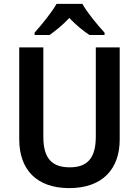

<svg xmlns="http://www.w3.org/2000/svg" viewBox="-20 -958 716 988"><path d="M404 -938H271C247 -895 193 -829 158 -790V-778H235C265 -799 304 -830 337 -866C369 -830 409 -799 440 -778H518V-790C481 -830 429 -893 404 -938ZM596 -240V-714H473V-255C473 -147 432 -97 339 -97C249 -97 203 -141 203 -254V-714H79V-241C79 -85 169 10 336 10C510 10 596 -91 596 -240Z"/></svg>

Font: Noto Sans Gurmukhi SemiCondensed SemiBold
Style: Regular
Weight: 600
Width: 4
Designer: Jelle Bosma - Monotype Design Team
Foundry: Monotype Imaging Inc.
Version: Version 2.004